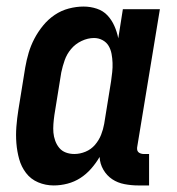

<svg xmlns="http://www.w3.org/2000/svg" viewBox="-20 -558 540 586"><path d="M144 8Q119 8 96.5 -1.5Q74 -11 59.5 -30Q45 -49 38.5 -72.5Q32 -96 30 -121Q28 -146 30 -171.5Q32 -197 36 -222L57 -352Q61 -375 67.5 -397Q74 -419 85 -440Q96 -461 111.5 -480Q127 -499 147 -512.5Q167 -526 190 -532Q213 -538 235 -538Q256 -538 275.5 -531.5Q295 -525 308 -511Q321 -497 329 -479Q337 -461 341 -441L355 -530H468L399 -111Q398 -107 398.5 -102Q399 -97 402 -94Q405 -91 409.5 -89.5Q414 -88 418 -88H435V8H402Q381 8 360 4Q339 0 322.5 -11Q306 -22 295.5 -40Q285 -58 284 -79Q273 -60 258 -43Q243 -26 225 -14.5Q207 -3 186 2.5Q165 8 144 8ZM207 -88Q224 -88 241 -95Q258 -102 270 -116Q282 -130 288.5 -146.5Q295 -163 298 -180L319 -310Q321 -324 322.5 -338Q324 -352 323.5 -366Q323 -380 320.5 -393.5Q318 -407 311.5 -418Q305 -429 293 -435.5Q281 -442 267 -442Q248 -442 229 -433Q210 -424 197 -408.5Q184 -393 177.5 -374.5Q171 -356 167 -337L146 -207Q144 -193 143 -179.5Q142 -166 143 -153.5Q144 -141 148.5 -128.5Q153 -116 161 -106.5Q169 -97 181 -92.5Q193 -88 207 -88Z"/></svg>

Font: Iosevka Slab
Style: Bold Italic
Weight: 700
Italic angle: -9°
Monospace: yes
Designer: Belleve Invis
Foundry: Belleve Invis
Version: Version 11.1.0; ttfautohint (v1.8.3)